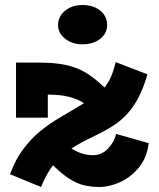

<svg xmlns="http://www.w3.org/2000/svg" viewBox="-20 -733 636 767"><path d="M442 -485 569 -436Q554 -384 534.5 -346Q515 -308 490 -280Q465 -252 432.5 -231Q400 -210 358 -190Q305 -165 265.5 -140Q226 -115 196.5 -79Q167 -43 144 14L20 -37Q42 -97 74 -139Q106 -181 142 -210Q178 -239 213.5 -260Q249 -281 278 -298Q313 -319 339 -335Q365 -351 384.5 -369.5Q404 -388 418 -415Q432 -442 442 -485ZM376 14Q324 14 286.5 -3Q249 -20 214 -52Q179 -84 134 -128L174 -204Q232 -160 271 -136.5Q310 -113 351 -113Q386 -113 411 -139Q436 -165 444 -198L574 -161Q567 -103 535 -64Q503 -25 460 -5.5Q417 14 376 14ZM44 -263V-483H134Q199 -483 242.5 -473.5Q286 -464 317 -446Q348 -428 375.5 -403.5Q403 -379 436 -349L375 -270Q362 -281 348 -295Q334 -309 312 -323Q290 -337 256.5 -346Q223 -355 171 -355V-263ZM309 -556Q269 -556 240.5 -578Q212 -600 212 -633Q212 -668 240.5 -690.5Q269 -713 309 -713Q353 -713 380.5 -690.5Q408 -668 408 -633Q408 -600 380.5 -578Q353 -556 309 -556Z"/></svg>

Font: BioRhyme ExtraBold
Style: Regular
Weight: 800
Designer: Aoife Mooney
Foundry: Aoife Mooney Type
Version: Version 1.600;gftools[0.9.33]